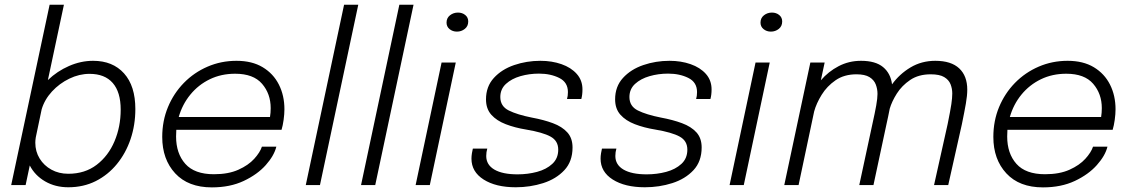

<svg xmlns="http://www.w3.org/2000/svg" viewBox="-20 -802 4910 832"><path d="M28.5 0 195 -781.5H257L187.5 -455Q227.5 -493.5 279 -516Q330.5 -538.5 383.5 -538.5Q468.5 -538.5 517.5 -484Q566.5 -429.5 566.5 -329.5Q566.5 -260.5 545.8 -199.2Q525 -138 486.5 -91Q448 -44 394.8 -17.2Q341.5 9.5 276 9.5Q219.5 9.5 175.5 -16Q131.5 -41.5 109 -85L91 0ZM133 -183.5Q133 -145.5 151.8 -115Q170.5 -84.5 202.8 -66.8Q235 -49 276 -49Q348 -49 398.8 -87.8Q449.5 -126.5 476.2 -189.8Q503 -253 503 -327Q503 -403 468.5 -442.5Q434 -482 368 -482Q323.5 -482 280.5 -461.2Q237.5 -440.5 205.2 -405.5Q173 -370.5 160.5 -328L135 -206.5Q133 -194 133 -183.5Z M1177.5 -166.5Q1168 -127.5 1131.8 -86.8Q1095.5 -46 1036.2 -18Q977 10 898 10Q795.5 10 739.2 -50.8Q683 -111.5 683 -208.5Q683 -278 707.8 -337.8Q732.5 -397.5 776.8 -442.8Q821 -488 879.5 -513.2Q938 -538.5 1005 -538.5Q1072 -538.5 1118.2 -510.8Q1164.5 -483 1188.5 -435.5Q1212.5 -388 1212.5 -328.5Q1212.5 -307.5 1209 -282.5Q1205.5 -257.5 1200 -239.5H744Q743 -225.5 743 -210.5Q743 -137 783 -92Q823 -47 907 -47Q969.5 -47 1013 -66.5Q1056.5 -86 1081.8 -114Q1107 -142 1115 -166.5ZM999 -482.5Q938.5 -482.5 889 -458.5Q839.5 -434.5 804.8 -392Q770 -349.5 754.5 -295H1150Q1153 -313 1153 -333.5Q1153 -395.5 1115.5 -439Q1078 -482.5 999 -482.5Z M1532.5 -781.5 1366.5 0H1305L1471 -781.5Z M1772 -781.5 1606 0H1544.5L1710.5 -781.5Z M1960 -665Q1941.5 -665 1928.2 -675.8Q1915 -686.5 1915 -704Q1915 -724 1930 -735.8Q1945 -747.5 1964.5 -747.5Q1983 -747.5 1996 -737Q2009 -726.5 2009 -709Q2009 -688.5 1994.2 -676.8Q1979.5 -665 1960 -665ZM1781 0 1893.5 -531H1955L1842.5 0Z M2215 9.5Q2128.5 9.5 2075.8 -24Q2023 -57.5 2023 -114.5Q2023 -125.5 2025 -138Q2027 -150.5 2029 -158H2091.5Q2087 -143 2087 -126Q2087 -88 2122.2 -67.2Q2157.5 -46.5 2223 -46.5Q2267 -46.5 2307.2 -57.2Q2347.5 -68 2373.2 -91.8Q2399 -115.5 2399 -153.5Q2399 -192 2365.5 -210.2Q2332 -228.5 2260.5 -240.5Q2211 -248.5 2171.5 -263.8Q2132 -279 2109 -304.8Q2086 -330.5 2086 -371.5Q2086 -427 2120 -464.2Q2154 -501.5 2208 -520Q2262 -538.5 2321.5 -538.5Q2371.5 -538.5 2413 -524Q2454.5 -509.5 2479.2 -481.8Q2504 -454 2504 -414.5Q2504 -391 2499 -373H2437Q2439 -380 2440 -386.8Q2441 -393.5 2441 -403Q2441 -445.5 2403.5 -464.2Q2366 -483 2315.5 -483Q2273.5 -483 2235.2 -472Q2197 -461 2172.5 -438.5Q2148 -416 2148 -381.5Q2148 -341.5 2184.8 -323.2Q2221.5 -305 2284.5 -292.5Q2336 -283 2375.8 -268.2Q2415.5 -253.5 2438.2 -228.5Q2461 -203.5 2461 -163Q2461 -102.5 2425.5 -64.5Q2390 -26.5 2333.8 -8.5Q2277.5 9.5 2215 9.5Z M2774.5 9.5Q2688 9.5 2635.2 -24Q2582.5 -57.5 2582.5 -114.5Q2582.5 -125.5 2584.5 -138Q2586.5 -150.5 2588.5 -158H2651Q2646.5 -143 2646.5 -126Q2646.5 -88 2681.8 -67.2Q2717 -46.5 2782.5 -46.5Q2826.5 -46.5 2866.8 -57.2Q2907 -68 2932.8 -91.8Q2958.5 -115.5 2958.5 -153.5Q2958.5 -192 2925 -210.2Q2891.5 -228.5 2820 -240.5Q2770.5 -248.5 2731 -263.8Q2691.5 -279 2668.5 -304.8Q2645.5 -330.5 2645.5 -371.5Q2645.5 -427 2679.5 -464.2Q2713.5 -501.5 2767.5 -520Q2821.5 -538.5 2881 -538.5Q2931 -538.5 2972.5 -524Q3014 -509.5 3038.8 -481.8Q3063.5 -454 3063.5 -414.5Q3063.5 -391 3058.5 -373H2996.5Q2998.5 -380 2999.5 -386.8Q3000.5 -393.5 3000.5 -403Q3000.5 -445.5 2963 -464.2Q2925.5 -483 2875 -483Q2833 -483 2794.8 -472Q2756.5 -461 2732 -438.5Q2707.5 -416 2707.5 -381.5Q2707.5 -341.5 2744.2 -323.2Q2781 -305 2844 -292.5Q2895.5 -283 2935.2 -268.2Q2975 -253.5 2997.8 -228.5Q3020.5 -203.5 3020.5 -163Q3020.5 -102.5 2985 -64.5Q2949.5 -26.5 2893.2 -8.5Q2837 9.5 2774.5 9.5Z M3320.5 -665Q3302 -665 3288.8 -675.8Q3275.5 -686.5 3275.5 -704Q3275.5 -724 3290.5 -735.8Q3305.5 -747.5 3325 -747.5Q3343.5 -747.5 3356.5 -737Q3369.5 -726.5 3369.5 -709Q3369.5 -688.5 3354.8 -676.8Q3340 -665 3320.5 -665ZM3141.5 0 3254 -531H3315.5L3203 0Z M3378.5 0 3491.5 -531H3553.5L3537 -454Q3569.5 -492 3614 -515.2Q3658.5 -538.5 3711 -538.5Q3774 -538.5 3806.8 -511.2Q3839.5 -484 3845.5 -436.5Q3877.5 -481 3925.5 -509.8Q3973.5 -538.5 4033 -538.5Q4101.5 -538.5 4136.5 -505.8Q4171.5 -473 4171.5 -413.5Q4171.5 -388 4165.5 -353.5Q4159.5 -319 4148 -263L4089 0H4027.5L4086.5 -264.5Q4098.5 -323.5 4102.5 -350.8Q4106.5 -378 4106.5 -397Q4106.5 -418 4099 -437Q4091.5 -456 4071.5 -468Q4051.5 -480 4013 -480Q3960.5 -480 3924.2 -455.5Q3888 -431 3866.2 -396.5Q3844.5 -362 3835.5 -331Q3832.5 -315.5 3828.8 -297.8Q3825 -280 3820.5 -259.5L3765 0H3703.5L3760.5 -265Q3771.5 -314 3777 -345.2Q3782.5 -376.5 3782.5 -395Q3782.5 -416.5 3775 -436Q3767.5 -455.5 3747.8 -467.8Q3728 -480 3691.5 -480Q3638 -480 3600.8 -454.2Q3563.5 -428.5 3540.5 -391.2Q3517.5 -354 3508 -319L3440.5 0Z M4779 -166.5Q4769.5 -127.5 4733.2 -86.8Q4697 -46 4637.8 -18Q4578.5 10 4499.5 10Q4397 10 4340.8 -50.8Q4284.5 -111.5 4284.5 -208.5Q4284.5 -278 4309.2 -337.8Q4334 -397.5 4378.2 -442.8Q4422.5 -488 4481 -513.2Q4539.5 -538.5 4606.5 -538.5Q4673.5 -538.5 4719.8 -510.8Q4766 -483 4790 -435.5Q4814 -388 4814 -328.5Q4814 -307.5 4810.5 -282.5Q4807 -257.5 4801.5 -239.5H4345.5Q4344.5 -225.5 4344.5 -210.5Q4344.5 -137 4384.5 -92Q4424.5 -47 4508.5 -47Q4571 -47 4614.5 -66.5Q4658 -86 4683.2 -114Q4708.5 -142 4716.5 -166.5ZM4600.5 -482.5Q4540 -482.5 4490.5 -458.5Q4441 -434.5 4406.2 -392Q4371.5 -349.5 4356 -295H4751.5Q4754.5 -313 4754.5 -333.5Q4754.5 -395.5 4717 -439Q4679.5 -482.5 4600.5 -482.5Z"/></svg>

Font: Epilogue Light
Style: Italic
Weight: 300
Italic angle: -12°
Designer: Tyler Finck
Foundry: Etcetera Type Co
Version: Version 2.111; ttfautohint (v1.8.3)